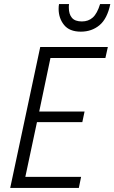

<svg xmlns="http://www.w3.org/2000/svg" viewBox="-20 -920 560 940"><path d="M30 0 177 -690H508L496 -636H227L172 -374H394L383 -322H161L104 -54H377L366 0ZM267 -877Q267 -883 267.5 -889.5Q268 -896 269 -900H318Q317 -894 317 -890Q317 -886 317 -882Q317 -851 332 -833Q347 -815 381 -815Q413 -815 434.5 -834.5Q456 -854 470 -900H520Q505 -828 467 -796.5Q429 -765 376 -765Q320 -765 293.5 -798Q267 -831 267 -877Z"/></svg>

Font: Radio Canada Condensed Light
Style: Italic
Weight: 300
Width: 3
Italic angle: -12°
Designer: Charles Daoud, Etienne Aubert Bonn, Alexandre Saumier Demers, Jacques Le Bailly
Foundry: Radio-Canada
Version: Version 2.104; ttfautohint (v1.8.4.7-5d5b);gftools[0.9.28.de